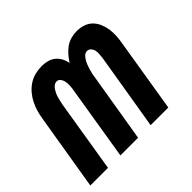

<svg xmlns="http://www.w3.org/2000/svg" viewBox="-131 -690 853 853"><g transform="rotate(-45 295.0 -264.0)"><path d="M-4 0 56 -362Q59 -382 65 -402Q71 -422 80.5 -441Q90 -460 104.5 -477Q119 -494 137.5 -506Q156 -518 177 -523Q198 -528 218 -528Q236 -528 253.5 -523.5Q271 -519 284 -508Q297 -497 305 -482Q313 -467 316 -450Q326 -466 339 -481Q352 -496 367.5 -507Q383 -518 401.5 -523Q420 -528 438 -528Q459 -528 479 -521.5Q499 -515 513 -501Q527 -487 535 -468Q543 -449 546 -428.5Q549 -408 547.5 -386.5Q546 -365 542 -343L486 0H375L435 -362Q436 -373 437 -384Q438 -395 436 -405.5Q434 -416 426.5 -424.5Q419 -433 408 -433Q397 -433 389 -425Q381 -417 375.5 -407.5Q370 -398 366 -387.5Q362 -377 359 -366.5Q356 -356 353.5 -345.5Q351 -335 350 -325L296 0H185L241 -343Q243 -352 244 -361Q245 -370 245.5 -379Q246 -388 245 -396.5Q244 -405 241 -413Q238 -421 232 -427Q226 -433 217 -433Q208 -433 200 -427Q192 -421 187 -413Q182 -405 178 -396.5Q174 -388 171.5 -379Q169 -370 167 -361Q165 -352 163 -343L107 0Z"/></g></svg>

Font: Iosevka QP
Style: Bold Italic
Weight: 700
Italic angle: -9°
Designer: Belleve Invis
Foundry: Belleve Invis
Version: Version 20.0.0; ttfautohint (v1.8.4)